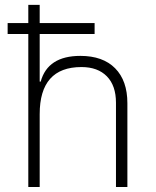

<svg xmlns="http://www.w3.org/2000/svg" viewBox="-20 -752 626 772"><path d="M10.7 -615.2V-659.2H93.8V-732.4H139.6V-659.2H360.4V-615.2H139.6V-423.8H143.6Q171.9 -527.3 303.2 -527.3Q393.6 -527.3 442.9 -477.5Q492.2 -427.7 492.2 -336.9V0H446.3V-338.9Q446.3 -407.7 409.7 -445.1Q373 -482.4 307.6 -482.4Q139.6 -482.4 139.6 -293V0H93.8V-615.2Z"/></svg>

Font: Cascadia Code NF ExtraLight
Style: Regular
Weight: 200
Monospace: yes
Designer: Aaron Bell
Foundry: Saja Typeworks
Version: Version 2404.023; ttfautohint (v1.8.4)